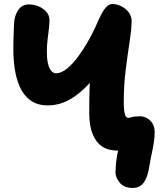

<svg xmlns="http://www.w3.org/2000/svg" viewBox="-20 -734 791 951"><path d="M637 197Q596 197 574 172Q552 147 552 119Q552 106 554 82.5Q556 59 560.5 33Q565 7 571 -11L614 -16Q610 -4 595.5 4Q581 12 561 12Q517 12 486 -8.5Q455 -29 438.5 -70.5Q422 -112 422 -176Q422 -245 423.5 -293.5Q425 -342 428.5 -378.5Q432 -415 439 -449Q446 -483 458 -522L522 -472Q491 -405 443.5 -345.5Q396 -286 338.5 -249Q281 -212 218 -212Q164 -212 130 -237.5Q96 -263 78 -304Q60 -345 53 -394Q46 -443 46 -491Q46 -509 46.5 -530.5Q47 -552 48 -576Q49 -600 50 -622Q52 -657 70.5 -684.5Q89 -712 123 -712Q148 -712 171 -702.5Q194 -693 209.5 -675.5Q225 -658 225 -634Q225 -616 222 -590.5Q219 -565 215.5 -536Q212 -507 212 -478Q212 -444 217.5 -420Q223 -396 233.5 -383.5Q244 -371 258 -371Q283 -371 311 -393.5Q339 -416 365.5 -451.5Q392 -487 414.5 -526.5Q437 -566 452 -599Q468 -636 481 -661.5Q494 -687 507.5 -700.5Q521 -714 537 -714Q559 -714 581 -703Q603 -692 617.5 -673Q632 -654 632 -629Q632 -594 622.5 -531.5Q613 -469 603 -391Q593 -313 593 -229Q593 -197 596 -179.5Q599 -162 604 -156Q609 -150 614 -150Q618 -150 622.5 -151Q627 -152 633.5 -154Q640 -156 649.5 -157Q659 -158 672 -158Q692 -158 708.5 -148.5Q725 -139 735.5 -122Q746 -105 746 -82Q746 -61 743.5 -40Q741 -19 736.5 2.5Q732 24 727.5 46.5Q723 69 719 93Q711 145 691.5 171Q672 197 637 197Z"/></svg>

Font: Shantell Sans ExtraBold
Style: Regular
Weight: 800
Designer: Stephen Nixon, Anya Danilova, Shantell Martin
Foundry: Arrow Type
Version: Version 1.011;[c5ecc13dd]